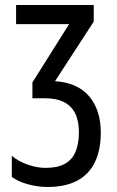

<svg xmlns="http://www.w3.org/2000/svg" viewBox="-20 -734 467 764"><path d="M353 -714V-648L199 -411Q289 -405 335 -350.5Q381 -296 381 -206Q381 -137 357.5 -88.5Q334 -40 287 -15Q240 10 169 10Q131 10 92 -0.5Q53 -11 27 -30V-114Q53 -92 90 -79Q127 -66 162 -66Q209 -66 238 -82Q267 -98 280.5 -130Q294 -162 294 -208Q294 -253 279 -283Q264 -313 234 -328Q204 -343 159 -343H109V-406L255 -638H44V-714Z"/></svg>

Font: Noto Sans ExtraCondensed
Style: Regular
Weight: 400
Width: 2
Designer: Monotype Design Team
Foundry: Monotype Imaging Inc.
Version: Version 2.013